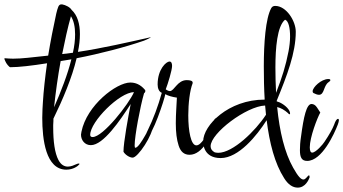

<svg xmlns="http://www.w3.org/2000/svg" viewBox="-145 -760 1568 877"><path d="M158 15C190 15 211 -2 215 -7C217 -9 218 -10 218 -11C218 -13 216 -13 214 -13C212 -13 207 -12 201 -9C194 -6 180 1 165 1C150 1 134 -6 122 -29C105 -61 98 -114 98 -179C98 -182 98 -186 98 -189L99 -208C99 -211 99 -215 99 -218C142 -306 184 -405 205 -494C314 -515 428 -545 512 -574C526 -579 546 -590 543 -589C543 -590 543 -590 543 -590C542 -590 541 -589 539 -589C450 -569 320 -539 211 -523C217 -552 220 -579 220 -604C220 -651 209 -690 182 -715C175 -727 155 -737 139 -740C138 -740 137 -740 135 -740C122 -740 119 -725 112 -698C99 -639 86 -573 75 -506C-1 -498 -45 -492 -85 -492C-98 -492 -110 -493 -123 -494C-123 -494 -123 -494 -124 -494C-124 -494 -125 -493 -125 -492C-125 -491 -124 -487 -121 -481C-117 -470 -103 -453 -98 -453C-59 -453 1 -460 70 -471C61 -407 54 -345 51 -294C50 -277 48 -251 48 -222C48 -123 64 15 158 15ZM139 -513C151 -573 164 -633 179 -686C192 -665 198 -638 198 -603C198 -578 195 -550 188 -519ZM102 -270C109 -337 119 -409 132 -481C148 -484 164 -486 181 -489C164 -420 134 -343 102 -270Z M461 -40C485 -40 554 -144 554 -189C554 -194 553 -197 551 -197C545 -197 495 -85 473 -85C471 -85 470 -89 470 -96C470 -138 495 -272 513 -334C517 -337 519 -341 519 -344C519 -347 518 -349 516 -351C496 -374 474 -383 450 -383C387 -383 251 -279 227 -158C226 -153 225 -148 225 -145C225 -120 242 -97 270 -97C327 -97 403 -209 452 -285C441 -228 419 -110 419 -67C426 -54 446 -40 461 -40ZM278 -134C271 -134 267 -137 267 -144C267 -204 401 -339 467 -339C444 -286 326 -134 278 -134Z M721 -53C781 -53 822 -142 846 -207C847 -212 848 -216 848 -217C848 -220 847 -221 845 -221C840 -221 835 -217 832 -210C829 -202 820 -185 806 -159C800 -146 775 -96 752 -96C727 -96 715 -161 715 -233C715 -288 722 -347 735 -380V-383C735 -391 723 -394 708 -394C665 -394 651 -344 631 -344C622 -344 612 -352 612 -352C622 -377 641 -440 641 -459C641 -472 637 -479 629 -479C615 -479 575 -445 575 -374C575 -357 581 -341 594 -336C577 -275 556 -218 529 -163C524 -154 522 -146 522 -141C522 -137 523 -135 526 -135C550 -135 607 -308 610 -330C621 -323 642 -317 663 -314C662 -286 658 -241 658 -197C658 -156 662 -122 671 -95C680 -67 696 -53 721 -53Z M1215 97C1250 97 1265 61 1269 51V47C1269 43 1268 41 1266 41C1261 41 1252 60 1241 60C1230 60 1217 47 1194 6C1155 -63 1132 -159 1121 -271C1138 -267 1154 -258 1171 -243C1173 -240 1175 -238 1177 -238C1179 -238 1180 -239 1180 -242C1180 -257 1160 -279 1133 -292L1119 -297V-300C1166 -415 1206 -518 1206 -615C1206 -664 1163 -733 1112 -733C1104 -733 1098 -730 1094 -723C1068 -676 1060 -562 1060 -457C1060 -405 1061 -354 1064 -305H1063C899 -305 783 -188 783 -114C783 -102 785 -38 863 -38C945 -38 1028 -140 1073 -211C1086 -106 1110 -13 1153 54C1171 83 1192 97 1215 97ZM1116 -336C1114 -373 1113 -412 1113 -452C1113 -541 1121 -640 1157 -670C1173 -665 1180 -632 1180 -593C1180 -572 1177 -547 1173 -526C1160 -459 1144 -408 1116 -336ZM852 -62C847 -62 841 -63 836 -64C823 -71 817 -80 817 -92C817 -152 981 -275 1066 -278L1070 -236C1022 -162 919 -62 852 -62Z M1312 -327C1337 -327 1332 -367 1355 -384C1361 -388 1364 -391 1364 -394C1364 -397 1361 -399 1355 -399C1322 -399 1283 -361 1283 -343C1283 -340 1284 -337 1287 -335C1295 -331 1304 -327 1312 -327ZM1258 -25C1326 -25 1382 -149 1398 -191C1401 -200 1403 -206 1403 -211C1403 -215 1402 -217 1399 -217C1393 -217 1387 -208 1381 -190C1374 -172 1360 -146 1337 -112C1331 -102 1298 -63 1281 -63C1274 -63 1270 -71 1270 -87C1270 -133 1304 -221 1318 -246C1315 -251 1310 -258 1303 -269C1296 -280 1287 -285 1278 -285C1255 -285 1242 -227 1230 -136C1226 -111 1225 -91 1225 -74C1225 -41 1233 -25 1258 -25Z"/></svg>

Font: Comforter
Style: Regular
Weight: 400
Designer: Robert E. Leuschke
Foundry: Robert E. Leuschke
Version: Version 1.013; ttfautohint (v1.8.3)